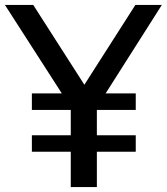

<svg xmlns="http://www.w3.org/2000/svg" viewBox="-30 -760 678 780"><path d="M257.5 0V-367.5L280 -289L-10 -740H105L329.5 -389.5H296L520 -740H627.5L341 -289L363.5 -366.5V0ZM99.5 -143.5V-210.5H521.5V-143.5ZM99.5 -313.5V-380.5H521.5V-313.5Z"/></svg>

Font: Encode Sans Condensed Thin Medium
Style: Regular
Weight: 500
Version: Version 3.002